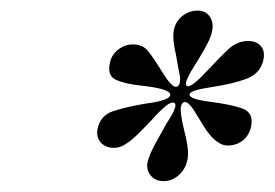

<svg xmlns="http://www.w3.org/2000/svg" viewBox="-20 -803 512 358"><path d="M325.7 -550.3Q330.6 -529.8 330.6 -516.6Q330.6 -510.3 329.6 -505.4Q326.2 -488.3 314 -477.1Q301.8 -465.3 284.7 -465.3Q269.5 -465.3 260.7 -476.1Q254.4 -483.9 254.4 -494.1Q254.4 -497.6 255.4 -501.5Q258.8 -516.6 273.4 -542L290.5 -572.8Q304.2 -593.3 306.6 -603Q307.1 -605 307.1 -606.4Q307.1 -611.8 302.7 -611.8Q297.4 -611.8 290.5 -606.4Q283.7 -601.1 275.9 -593.3Q268.6 -585.9 263.7 -580.1Q255.4 -571.8 247.1 -563Q236.8 -552.2 228.5 -544.9Q220.2 -537.6 210.9 -532.2Q201.2 -527.3 192.4 -527.3Q176.8 -527.3 167.5 -537.6Q161.1 -545.4 161.1 -555.7Q161.1 -559.6 162.1 -563.5Q167.5 -587.4 189.5 -595.2Q211.9 -603 249 -609.4Q258.8 -610.8 267.6 -612.3Q276.9 -613.8 286.6 -617.2Q296.4 -620.6 297.4 -625.5V-626.5Q297.4 -637.2 245.6 -643.1Q212.4 -646.5 196.3 -654.3Q183.6 -659.7 183.6 -675.3Q183.6 -680.7 185.1 -686.5Q188 -700.7 200.2 -710.4Q212.9 -720.2 227.5 -720.2Q246.1 -720.2 255.9 -708Q266.1 -695.3 282.7 -668.5Q299.3 -641.1 308.1 -641.1Q313.5 -641.1 315.4 -649.4Q315.9 -651.4 315.9 -653.8Q315.9 -662.1 312.5 -675.8L308.1 -701.2Q303.2 -721.7 303.2 -735.8Q303.2 -742.2 304.2 -747.6Q307.6 -763.2 320.3 -773.4Q333 -783.2 348.6 -783.2Q363.8 -783.2 371.6 -771.5Q376.5 -763.7 376.5 -754.4Q376.5 -750 375.5 -745.1Q373.5 -734.4 366.7 -721.7Q360.4 -709 352.1 -695.8Q343.8 -682.1 335.9 -669.4Q328.6 -656.2 327.1 -650.4Q326.7 -648.4 326.7 -647Q326.7 -642.1 330.6 -642.1Q339.4 -642.1 365.7 -670.4Q392.1 -698.7 407.7 -712.9Q423.8 -726.6 442.9 -726.6Q458 -726.6 466.3 -717.3Q472.2 -710.4 472.2 -700.7Q472.2 -696.3 471.2 -691.9Q465.8 -666 439.9 -656.2Q414.1 -646.5 374.5 -640.6Q335 -634.8 333.5 -627.4V-626.5Q333.5 -618.2 371.1 -613.3Q410.6 -608.4 432.1 -600.6Q449.2 -594.2 449.2 -576.7Q449.2 -572.3 448.2 -567.4Q444.8 -550.8 433.1 -541.5Q421.4 -531.7 404.8 -531.7Q395 -531.7 386.7 -537.6Q378.4 -543 372.1 -550.8Q365.2 -558.6 359.4 -568.4Q353.5 -578.1 347.7 -587.4Q333 -612.8 325.2 -612.8Q319.3 -612.8 317.4 -604.5Q316.9 -602.5 316.9 -599.6Q316.9 -592.3 319.3 -578.1Z"/></svg>

Font: inglobal
Style: Italic
Weight: 400
Italic angle: -12°
Designer: Andrey Kochetov, Denis Davydov, Evgeny Yurtaev
Foundry: inglobal
Version: Version 1.00 September 25, 2014, initial release